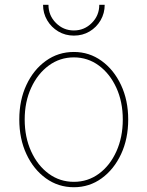

<svg xmlns="http://www.w3.org/2000/svg" viewBox="-20 -766 612 797"><path d="M286.6 11.2Q221.7 11.2 170.4 -25.9Q119.1 -63 89.6 -126.5Q60.1 -189.9 60.1 -270Q60.1 -350.1 89.6 -413.3Q119.1 -476.6 170.4 -513.4Q221.7 -550.3 286.6 -550.3Q350.6 -550.3 401.6 -513.4Q452.6 -476.6 482.4 -413.1Q512.2 -349.6 512.2 -270Q512.2 -189.9 482.7 -126.5Q453.1 -63 402.1 -25.9Q351.1 11.2 286.6 11.2ZM286.6 -11.2Q344.7 -11.2 390.6 -44.9Q436.5 -78.6 463.1 -137.5Q489.7 -196.3 489.7 -270Q489.7 -343.3 462.9 -401.9Q436 -460.4 390.1 -494.1Q344.2 -527.8 286.6 -527.8Q228.5 -527.8 182.4 -493.9Q136.2 -460 109.4 -401.6Q82.5 -343.3 82.5 -270Q82.5 -196.3 109.4 -137.5Q136.2 -78.6 182.4 -44.9Q228.5 -11.2 286.6 -11.2ZM286.6 -618.2Q251 -618.2 221.9 -635.5Q192.9 -652.8 175.8 -681.9Q158.7 -710.9 158.7 -746.1H181.2Q181.2 -701.7 212.2 -670.7Q243.2 -639.6 286.6 -639.6Q330.1 -639.6 361.1 -670.7Q392.1 -701.7 392.1 -746.1H414.6Q414.6 -710.9 397.5 -681.6Q380.4 -652.3 351.6 -635.3Q322.8 -618.2 286.6 -618.2Z"/></svg>

Font: Inter 16pt Thin
Style: Regular
Weight: 250
Version: Version 4.001;git-66647c0bb